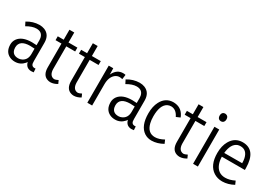

<svg xmlns="http://www.w3.org/2000/svg" viewBox="7 -1432 3070 2193"><g transform="rotate(30 1542.5 -336.0)"><path d="M377.9 8.8Q395.5 8.8 411.1 5.9L408.2 -42Q402.3 -41 393.6 -41Q357.4 -41 350.6 -76.2Q348.6 -88.9 348.6 -108.4V-347.7Q348.6 -452.1 265.6 -485.4Q235.4 -497.1 199.2 -497.1Q115.2 -496.1 39.1 -449.2L63.5 -401.4Q134.8 -443.4 190.4 -443.4Q266.6 -443.4 281.2 -374Q284.2 -360.4 284.2 -344.7V-279.3Q253.9 -282.2 223.6 -282.2Q93.8 -282.2 43 -210.9Q20.5 -177.7 20.5 -137.7Q20.5 -40 95.7 -4.9Q126 8.8 163.1 8.8Q233.4 8.8 281.2 -45.9Q288.1 -54.7 293 -62.5Q309.6 6.8 377.9 8.8ZM176.8 -43.9Q100.6 -43.9 87.9 -112.3Q85.9 -125 85.9 -137.7Q87.9 -235.4 224.6 -236.3Q256.8 -236.3 284.2 -233.4V-163.1Q284.2 -84 222.7 -54.7Q200.2 -43.9 176.8 -43.9Z M720.7 -19.5 702.1 -60.5Q671.9 -43.9 649.4 -43.9Q587.9 -51.8 585 -136.7V-437.5H702.1V-488.3H585V-620.1H521.5V-488.3H443.4V-437.5H521.5V-125Q521.5 -22.5 591.8 2Q610.4 8.8 631.8 8.8Q676.8 7.8 720.7 -19.5Z M1029.3 -19.5 1010.7 -60.5Q980.5 -43.9 958 -43.9Q896.5 -51.8 893.6 -136.7V-437.5H1010.7V-488.3H893.6V-620.1H830.1V-488.3H752V-437.5H830.1V-125Q830.1 -22.5 900.4 2Q918.9 8.8 940.4 8.8Q985.4 7.8 1029.3 -19.5Z M1178.7 0V-279.3Q1178.7 -375 1231.4 -418Q1257.8 -438.5 1289.1 -438.5Q1307.6 -438.5 1326.2 -432.6L1334 -493.2Q1319.3 -497.1 1302.7 -497.1Q1221.7 -497.1 1180.7 -415Q1178.7 -410.2 1176.8 -406.2L1174.8 -489.3H1115.2V0Z M1699.2 8.8Q1716.8 8.8 1732.4 5.9L1729.5 -42Q1723.6 -41 1714.8 -41Q1678.7 -41 1671.9 -76.2Q1669.9 -88.9 1669.9 -108.4V-347.7Q1669.9 -452.1 1586.9 -485.4Q1556.6 -497.1 1520.5 -497.1Q1436.5 -496.1 1360.4 -449.2L1384.8 -401.4Q1456.1 -443.4 1511.7 -443.4Q1587.9 -443.4 1602.5 -374Q1605.5 -360.4 1605.5 -344.7V-279.3Q1575.2 -282.2 1544.9 -282.2Q1415 -282.2 1364.3 -210.9Q1341.8 -177.7 1341.8 -137.7Q1341.8 -40 1417 -4.9Q1447.3 8.8 1484.4 8.8Q1554.7 8.8 1602.5 -45.9Q1609.4 -54.7 1614.3 -62.5Q1630.9 6.8 1699.2 8.8ZM1498 -43.9Q1421.9 -43.9 1409.2 -112.3Q1407.2 -125 1407.2 -137.7Q1409.2 -235.4 1545.9 -236.3Q1578.1 -236.3 1605.5 -233.4V-163.1Q1605.5 -84 1543.9 -54.7Q1521.5 -43.9 1498 -43.9Z M2114.3 -34.2 2094.7 -80.1Q2031.2 -44.9 1978.5 -44.9Q1882.8 -44.9 1855.5 -155.3Q1845.7 -194.3 1845.7 -244.1Q1845.7 -391.6 1918 -431.6Q1940.4 -443.4 1966.8 -443.4Q2034.2 -442.4 2071.3 -364.3L2123 -386.7Q2085 -483.4 1992.2 -495.1Q1980.5 -497.1 1968.8 -497.1Q1863.3 -497.1 1812.5 -399.4Q1779.3 -335.9 1779.3 -245.1Q1779.3 -78.1 1871.1 -17.6Q1912.1 8.8 1964.8 8.8Q2040 7.8 2114.3 -34.2Z M2423.8 -19.5 2405.3 -60.5Q2375 -43.9 2352.5 -43.9Q2291 -51.8 2288.1 -136.7V-437.5H2405.3V-488.3H2288.1V-620.1H2224.6V-488.3H2146.5V-437.5H2224.6V-125Q2224.6 -22.5 2294.9 2Q2313.5 8.8 2335 8.8Q2379.9 7.8 2423.8 -19.5Z M2573.2 0V-488.3H2509.8V0ZM2586.9 -629.9Q2586.9 -668.9 2554.7 -677.7Q2548.8 -679.7 2542 -679.7Q2507.8 -679.7 2499 -646.5Q2497.1 -637.7 2497.1 -629.9Q2497.1 -590.8 2527.3 -581.1Q2535.2 -579.1 2542 -579.1Q2575.2 -579.1 2585 -612.3Q2586.9 -621.1 2586.9 -629.9Z M3046.9 -32.2 3027.3 -77.1Q2962.9 -44.9 2905.3 -44.9Q2808.6 -44.9 2771.5 -137.7Q2754.9 -179.7 2753.9 -234.4H3057.6V-258.8Q3055.7 -496.1 2880.9 -497.1Q2777.3 -497.1 2724.6 -404.3Q2687.5 -339.8 2687.5 -246.1Q2687.5 -84 2786.1 -21.5Q2834 8.8 2897.5 8.8Q2973.6 7.8 3046.9 -32.2ZM2879.9 -445.3Q2964.8 -445.3 2986.3 -347.7Q2992.2 -319.3 2992.2 -286.1L2755.9 -285.2Q2768.6 -411.1 2842.8 -439.5Q2860.4 -445.3 2879.9 -445.3Z"/></g></svg>

Font: Yaldevi Colombo
Style: Regular
Weight: 400
Designer: Sol Matas, Denzil Rajitha, Kosala Senevirathne and Pathum Egodawatta
Foundry: Mooniak
Version: Version 1.020 ; ttfautohint (v1.6)